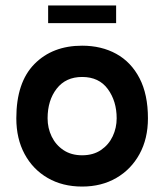

<svg xmlns="http://www.w3.org/2000/svg" viewBox="-20 -673 604 706"><path d="M282 13Q210 13 155.5 -18.5Q101 -50 70.5 -106.5Q40 -163 40 -238Q40 -370 106.5 -437.5Q173 -505 282 -505Q353 -505 407.5 -475Q462 -445 493 -385.5Q524 -326 524 -238Q524 -163 493 -106.5Q462 -50 407.5 -18.5Q353 13 282 13ZM282 -102Q323 -102 351.5 -121.5Q380 -141 394.5 -172Q409 -203 409 -238Q409 -301 376.5 -345.5Q344 -390 282 -390Q222 -390 188.5 -347Q155 -304 155 -238Q155 -202 170 -171Q185 -140 213.5 -121Q242 -102 282 -102ZM407 -588H157V-653H407Z"/></svg>

Font: Kulim Park
Style: Bold
Weight: 700
Designer: Noponies / Dale Sattler
Foundry: Noponies
Version: Version 1.000; ttfautohint (v1.8.3)